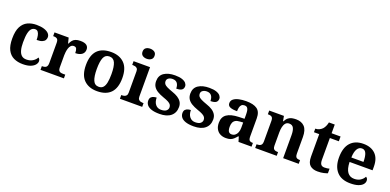

<svg xmlns="http://www.w3.org/2000/svg" viewBox="-1 -1667 5235 2574"><g transform="rotate(20 2616.5 -380.0)"><path d="M295 10Q222 10 166 -16.5Q110 -43 78.5 -103.5Q47 -164 47 -266Q47 -374 79.5 -435.5Q112 -497 167.5 -523Q223 -549 292 -549Q357 -549 401 -535Q445 -521 467.5 -497.5Q490 -474 490 -444Q490 -423 479.5 -403.5Q469 -384 441 -371.5Q413 -359 361 -359Q361 -394 355 -423Q349 -452 335 -470Q321 -488 296 -488Q267 -488 245.5 -468.5Q224 -449 212.5 -401Q201 -353 201 -267Q201 -200 213.5 -155Q226 -110 252 -87.5Q278 -65 320 -65Q372 -65 410 -88.5Q448 -112 465 -146Q477 -139 483 -126.5Q489 -114 489 -100Q489 -75 468.5 -49.5Q448 -24 405.5 -7Q363 10 295 10Z M547 0V-53H550Q573 -53 589.9 -58Q606.9 -63 616.9 -78.5Q627 -94 627 -125V-415Q627 -445 618 -459.5Q609 -474 593 -478.5Q577 -483 555 -483H552V-536H754L773.5 -458H778.7Q792 -488 809 -508Q826 -528 852.5 -538Q879 -548 920 -548Q978.6 -548 1006.8 -526.9Q1035 -505.8 1035 -467Q1035 -421 1001.5 -395.5Q968 -370 908 -370Q908 -411 898 -432Q888 -453 859 -453Q833 -453 817 -435Q801 -417 793 -390.5Q785 -364 782 -337Q779 -310 779 -293V-120Q779 -91 788 -76.5Q797 -62 813 -57.5Q829 -53 849 -53H881V0Z M1354.6 10Q1235 10 1166 -59.3Q1097 -128.7 1097 -270.3Q1097 -411 1163.1 -480Q1229.2 -549 1358 -549Q1478 -549 1547 -480Q1616 -411 1616 -270.3Q1616 -128.7 1549.5 -59.3Q1483 10 1354.6 10ZM1357.2 -53Q1396 -53 1418.7 -77.4Q1441.3 -101.7 1451.2 -150.5Q1461 -199.2 1461 -270Q1461 -377 1437.5 -431Q1414 -485 1356 -485Q1298 -485 1275 -431.2Q1252 -377.5 1252 -270Q1252 -164 1275.5 -108.5Q1299 -53 1357.2 -53Z M1680 0V-53H1692Q1707 -53 1723.5 -57.5Q1740 -62 1751.5 -75.9Q1763 -89.8 1763 -117.7V-422Q1763 -448.9 1751 -462Q1739 -475 1722.5 -479Q1706 -483 1692 -483H1680V-536H1915V-118Q1915 -90 1926.5 -76Q1938 -62 1955 -57.5Q1972 -53 1986 -53H1998V0ZM1834.1 -626Q1798 -626 1773.5 -643.5Q1749 -661 1749 -698Q1749 -736 1773.7 -753Q1798.5 -770 1834.5 -770Q1869 -770 1894.5 -753Q1920 -736 1920 -698Q1920 -661 1894.4 -643.5Q1868.8 -626 1834.1 -626Z M2246 10Q2174 10 2129.5 -5.5Q2085 -21 2065 -47.5Q2045 -74 2045 -107Q2045 -140 2061 -156Q2077 -172 2099 -177.5Q2121 -183 2138 -183Q2138 -121 2167.5 -85Q2197 -49 2246 -49Q2298 -49 2321.5 -69Q2345 -89 2345 -117Q2345 -139 2334 -155.5Q2323 -172 2296 -186.5Q2269 -201 2222 -217Q2168 -236 2131 -258.5Q2094 -281 2074.5 -312.5Q2055 -344 2055 -389Q2055 -469 2114 -508.5Q2173 -548 2270 -548Q2333 -548 2371.5 -534.5Q2410 -521 2427.5 -499.5Q2445 -478 2445 -455Q2445 -421 2421.5 -403.5Q2398 -386 2343 -386Q2343 -436 2321 -463.5Q2299 -491 2255 -491Q2223 -491 2198.5 -475.5Q2174 -460 2174 -429Q2174 -408 2185.5 -392Q2197 -376 2227 -361Q2257 -346 2311 -327Q2356 -312 2390 -290.5Q2424 -269 2443.5 -238.5Q2463 -208 2463 -166Q2463 -83 2406.5 -36.5Q2350 10 2246 10Z M2734 10Q2662 10 2617.5 -5.5Q2573 -21 2553 -47.5Q2533 -74 2533 -107Q2533 -140 2549 -156Q2565 -172 2587 -177.5Q2609 -183 2626 -183Q2626 -121 2655.5 -85Q2685 -49 2734 -49Q2786 -49 2809.5 -69Q2833 -89 2833 -117Q2833 -139 2822 -155.5Q2811 -172 2784 -186.5Q2757 -201 2710 -217Q2656 -236 2619 -258.5Q2582 -281 2562.5 -312.5Q2543 -344 2543 -389Q2543 -469 2602 -508.5Q2661 -548 2758 -548Q2821 -548 2859.5 -534.5Q2898 -521 2915.5 -499.5Q2933 -478 2933 -455Q2933 -421 2909.5 -403.5Q2886 -386 2831 -386Q2831 -436 2809 -463.5Q2787 -491 2743 -491Q2711 -491 2686.5 -475.5Q2662 -460 2662 -429Q2662 -408 2673.5 -392Q2685 -376 2715 -361Q2745 -346 2799 -327Q2844 -312 2878 -290.5Q2912 -269 2931.5 -238.5Q2951 -208 2951 -166Q2951 -83 2894.5 -36.5Q2838 10 2734 10Z M3193 10Q3149 10 3113.5 -7.5Q3078 -25 3057 -61.4Q3036 -97.7 3036 -153Q3036 -234 3092 -273Q3148 -312 3260 -316L3342 -318.8V-374Q3342 -407.6 3338 -433.3Q3334 -459 3321 -473.5Q3308 -488 3280.5 -488Q3255 -488 3240 -474Q3225 -460 3219 -435.5Q3213 -411 3213 -380Q3146 -380 3112 -395Q3078 -410 3078 -447Q3078 -483.8 3106 -505.9Q3134 -528 3180.9 -538.5Q3227.8 -549 3283.8 -549Q3389 -549 3441.5 -511Q3494 -473 3494 -379.4V-124.1Q3494 -96.6 3499.5 -81.3Q3505 -66 3518.7 -59.5Q3532.4 -53 3554 -53H3558V0H3372L3351 -69H3342.4Q3320 -42 3300.5 -24.5Q3281 -7 3256 1.5Q3231 10 3193 10ZM3247.8 -63Q3277 -63 3297.8 -78.7Q3318.7 -94.3 3330.3 -123.3Q3342 -152.3 3342 -191V-266L3297 -263Q3257 -261 3233.9 -247.3Q3210.9 -233.5 3200.9 -209.3Q3191 -185.1 3191 -149.4Q3191 -121 3197 -101.5Q3203 -82 3215.8 -72.5Q3228.6 -63 3247.8 -63Z M3610 0V-53H3612Q3635 -53 3652.5 -58Q3670 -63 3680 -77.7Q3690 -92.4 3690 -121.8V-417.6Q3690 -446 3681 -460Q3672 -474 3656 -478.5Q3640 -483 3618 -483H3615V-536H3825L3837.7 -465H3842.5Q3863 -503 3886.5 -520.5Q3910 -538 3937.3 -543.5Q3964.7 -549 3995.9 -549Q4073 -549 4117 -503.2Q4161 -457.4 4161 -356V-123.5Q4161 -93 4168.5 -78Q4176 -63 4191 -58Q4206 -53 4228 -53H4231V0H4009V-329Q4009 -394 3991.1 -429Q3973.3 -464 3928.8 -464Q3896 -464 3877.2 -442.5Q3858.3 -420.9 3850.2 -385.5Q3842 -350.1 3842 -309V-118Q3842 -90 3851 -76Q3860 -62 3876 -57.5Q3892 -53 3914 -53H3917V0Z M4500 10Q4433 10 4393 -25Q4353 -60 4353 -148V-468H4278V-519Q4310 -519 4335.5 -532Q4361 -545 4376 -561Q4391 -577 4403 -601.5Q4415 -626 4422 -660H4505V-536H4633V-468H4505V-158Q4505 -113 4520.5 -92Q4536 -71 4571 -71Q4591 -71 4608.5 -73.5Q4626 -76 4642 -80V-15Q4626 -8 4589.5 1Q4553 10 4500 10Z M4968 10Q4841 10 4775 -62.5Q4709 -135 4709 -265Q4709 -406 4774 -477.5Q4839 -549 4957 -549Q5066 -549 5128.5 -488Q5191 -427 5191 -308V-257H4863Q4866 -157 4900.5 -111Q4935 -65 4997 -65Q5049 -65 5085 -88.5Q5121 -112 5138 -146Q5152 -139 5158.5 -126.5Q5165 -114 5165 -97Q5165 -69 5144 -44.5Q5123 -20 5079.5 -5Q5036 10 4968 10ZM5038 -321Q5038 -398 5020 -441Q5002 -484 4959 -484Q4917 -484 4892 -442.5Q4867 -401 4865 -321Z"/></g></svg>

Font: Noto Serif Kannada
Style: Regular
Weight: 400
Designer: Universal Thirst, Indian Type Foundry and the Monotype Design Team
Foundry: Monotype Imaging Inc.
Version: Version 2.003